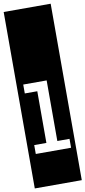

<svg xmlns="http://www.w3.org/2000/svg" viewBox="-131 -958 539 1211"><g transform="rotate(-10 138.5 -352.0)"><path d="M258 0V-57H180V-445H30V-388H110V-57H32V0ZM-12 -917H289V213H-12Z"/></g></svg>

Font: Zilla Slab Regular Highlight
Style: Regular
Weight: 410
Designer: Typotheque Type Foundry
Foundry: Typotheque type foundry
Version: Version 1.0; 2017